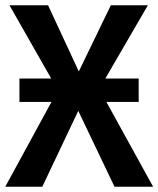

<svg xmlns="http://www.w3.org/2000/svg" viewBox="-20 -711 603 731"><path d="M563 0H416L278 -289L141 0H0L176 -323H54V-412H175L16 -691H163L280 -439L402 -691H543L381 -412H508V-323H385Z"/></svg>

Font: Fira Sans Medium
Style: Regular
Weight: 500
Designer: bBox Type GmbH & Carrois Corporate GbR & Edenspiekermann AG
Foundry: bBox Type GmbH & Carrois Corporate GbR & Edenspiekermann AG
Version: Version 4.301